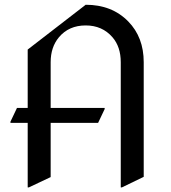

<svg xmlns="http://www.w3.org/2000/svg" viewBox="-20 -777 728 816"><path d="M24.4 -254.9V-259.8L52.2 -318.4H97.7V-566.4L344.2 -756.8Q455.6 -756.8 524.9 -686Q590.8 -618.7 590.8 -512.7V-25.4L498 19.5H493.2V-512.7Q493.2 -578.1 458 -618.7Q414.6 -668.9 344.2 -668.9Q272.5 -668.9 230.5 -618.7Q195.3 -576.7 195.3 -512.7V-318.4H424.8V-313.5L397 -254.9H195.3V-24.4L102.5 19.5H97.7V-254.9Z"/></svg>

Font: Nova Cut
Style: Book
Weight: 400
Version: Version 2.000